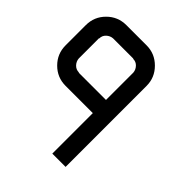

<svg xmlns="http://www.w3.org/2000/svg" viewBox="-225 -642 1117 1117"><g transform="rotate(45 333.5 -83.5)"><path d="M390.8 333.3V0H166.7Q97.5 0 48.8 -48.8Q0 -97.5 0 -166.7V-333.3Q0 -402.5 48.8 -451.2Q97.5 -500 166.7 -500H333.3Q401.7 -500 450.8 -450.8Q500 -401.7 500 -333.3V333.3ZM390.8 -108.3V-333.3Q389.2 -355 373.3 -372.1Q357.5 -389.2 333.3 -389.2V-390.8H166.7Q144.2 -389.2 127.1 -373.3Q110 -357.5 110 -333.3H108.3V-166.7Q110 -144.2 126.2 -127.1Q142.5 -110 166.7 -110V-108.3Z"/></g></svg>

Font: 0xA000-Squareish-Mono
Style: Squareish-Mono-Bold
Weight: 700
Version: Version 0.1